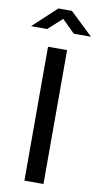

<svg xmlns="http://www.w3.org/2000/svg" viewBox="-117 -977 527 1021"><g transform="rotate(10 147.0 -466.5)"><path d="M216 -815H309L185 -933H112L-15 -815H72L147 -883ZM93 -723V0H196V-723Z"/></g></svg>

Font: United Sans Medium
Style: Regular
Weight: 500
Designer: Pablo Impallari, Rodrigo Fuenzalida (Modified by Dan O. Williams)
Version: Version 1.000;PS 001.000;hotconv 1.0.88;makeotf.lib2.5.64775